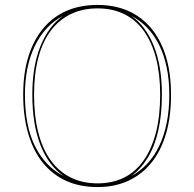

<svg xmlns="http://www.w3.org/2000/svg" viewBox="-20 -743 787 778"><path d="M375 -723Q444 -723 499 -699Q554 -675 593 -628Q632 -581 652.5 -513.5Q673 -446 673 -359Q673 -270 652.5 -200.5Q632 -131 593 -83Q554 -35 499 -10Q444 15 375 15Q304 15 248.5 -10Q193 -35 154 -83Q115 -131 94.5 -201Q74 -271 74 -359Q74 -445 94.5 -512Q115 -579 154 -626.5Q193 -674 248.5 -698.5Q304 -723 375 -723ZM375 -709Q314 -709 266 -685.5Q218 -662 185 -617.5Q152 -573 135 -508Q118 -443 118 -360Q118 -273 135 -206.5Q152 -140 185 -94Q218 -48 266 -24Q314 0 375 0Q436 0 483 -23.5Q530 -47 562.5 -93.5Q595 -140 612 -206.5Q629 -273 629 -360Q629 -443 612 -508Q595 -573 562.5 -618Q530 -663 483 -686Q436 -709 375 -709ZM239 -29Q177 -71 144 -155Q111 -239 111 -360Q111 -476 144.5 -557.5Q178 -639 236 -679Q199 -660 170.5 -629.5Q142 -599 122 -558.5Q102 -518 91.5 -468Q81 -418 81 -359Q81 -297 91 -245Q101 -193 121.5 -151.5Q142 -110 171 -79.5Q200 -49 239 -29ZM511 -29Q548 -49 576.5 -79.5Q605 -110 625 -151.5Q645 -193 655.5 -245Q666 -297 666 -359Q666 -419 655.5 -469.5Q645 -520 625 -560.5Q605 -601 576.5 -630.5Q548 -660 512 -679Q570 -639 603 -557.5Q636 -476 636 -360Q636 -279 621.5 -214.5Q607 -150 578.5 -103.5Q550 -57 511 -29Z"/></svg>

Font: Kalnia Glaze Thin ExtraLight
Style: Regular
Weight: 250
Version: Version 1.110